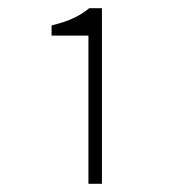

<svg xmlns="http://www.w3.org/2000/svg" viewBox="-20 -900 437 469"><path d="M196 -451H229V-880H198C174 -860 145 -847 106 -838V-813H196Z"/></svg>

Font: Harano Aji Gothic ExtraLight
Style: Regular
Weight: 250
Foundry: Masamichi Hosoda
Version: HaranoAjiGothic-ExtraLight version 20230610;ttx 4.39.4